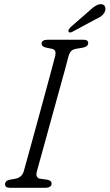

<svg xmlns="http://www.w3.org/2000/svg" viewBox="-20 -888 519 908"><path d="M154.5 -78Q150 -61 154.5 -53Q159 -45 168.5 -43L204.5 -38Q224.5 -33.5 224 -20Q224 -10 216 -5Q208 0 197.5 0H26Q4 0 4 -17Q4 -33.5 26 -38L51.5 -42.5Q84 -48.5 92.5 -78.5Q96.5 -92.5 107.2 -131.5Q118 -170.5 133 -225Q148 -279.5 164.5 -340Q181 -400.5 196.5 -457.5Q212 -514.5 224 -559.2Q236 -604 241.5 -625.5Q244 -637.5 241 -646Q238 -654.5 224 -657.5L197 -663Q176.5 -668 176.5 -681.5Q177.5 -700 205 -700H376Q397 -700 397 -684.5Q397 -668 371.5 -662.5L338.5 -657Q324 -654 316.2 -646Q308.5 -638 304.5 -624Q299 -602 286.8 -557Q274.5 -512 258.5 -454.8Q242.5 -397.5 226 -337.2Q209.5 -277 194.5 -222.8Q179.5 -168.5 168.8 -129.8Q158 -91 154.5 -78ZM402.5 -837Q440.5 -873.5 463.5 -867.5Q475 -864.5 477.8 -853Q480.5 -841.5 474.5 -830Q467 -816.5 455.8 -809.5Q444.5 -802.5 427 -794L320 -736.5Q308 -731 304 -739Q302 -743.5 305 -748.5Q308 -753.5 312.5 -758.5Z"/></svg>

Font: Fraunces 144pt SuperSoft Light
Style: Italic
Weight: 300
Italic angle: -16°
Version: Version 1.000;[b76b70a41]